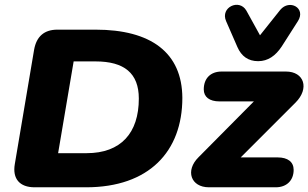

<svg xmlns="http://www.w3.org/2000/svg" viewBox="-20 -796 1310 816"><path d="M127 0H346C613 0 755 -152 755 -380C754 -572 622 -670 386 -670H224C168 -670 135 -641 125 -585L43 -99C32 -36 64 0 127 0ZM348 -145H227L293 -535H386C508 -535 570 -485 570 -377C570 -231 494 -145 348 -145ZM868 0H1152C1198 0 1228 -29 1228 -74C1228 -108 1203 -127 1160 -127H1003L1236 -360C1296 -420 1273 -492 1195 -492H922C875 -492 846 -463 846 -416C846 -384 870 -365 913 -365H1059L824 -128C766 -71 791 0 868 0ZM1077 -536C1119 -536 1151 -559 1177 -598L1246 -706C1282 -762 1210 -801 1171 -754L1085 -646L1027 -751C997 -803 915 -765 941 -706L989 -596C1006 -557 1035 -536 1077 -536Z"/></svg>

Font: SN Pro Heavy
Style: Italic
Weight: 800
Italic angle: -9°
Designer: Tobias Whetton
Foundry: Supernotes
Version: Version 1.001;Glyphs 3.2 (3249)